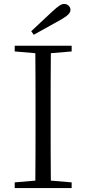

<svg xmlns="http://www.w3.org/2000/svg" viewBox="-20 -958 440 978"><path d="M139 -799 152 -781C198 -806 243 -831 287 -856C326 -878 339 -892 339 -908C339 -924 325 -938 307 -938C292 -938 278 -928 247 -900C214 -869 177 -834 139 -799ZM55 -696 160 -687C161 -590 161 -490 161 -390V-335C161 -235 161 -136 160 -38L55 -29V0H345V-29L239 -38C238 -137 238 -235 238 -335V-390C238 -490 238 -590 239 -687L345 -696V-725H55Z"/></svg>

Font: Noto Serif JP Light
Style: Regular
Weight: 300
Designer: Ryoko NISHIZUKA 西塚涼子 (kana & ideographs); Frank Grießhammer (Latin, Greek & Cyrillic); Wenlong ZHANG 张文龙 (bopomofo); San
Foundry: Adobe
Version: Version 2.001;hotconv 1.1.0;makeotfexe 2.6.0